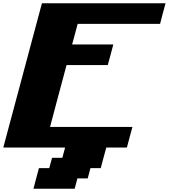

<svg xmlns="http://www.w3.org/2000/svg" viewBox="-20 -895 1024 1165"><path d="M183.1 250H433.1L449.7 187.5H512.2L528.8 125H591.3Q596.7 104 607.9 62.5Q619.1 21 625 0H750Q755.4 -21 766.6 -62.5Q777.8 -104 783.7 -125H283.7Q300.3 -187.5 333.5 -312.5Q366.7 -437.5 383.8 -500H633.8Q639.6 -520.5 650.9 -562.3Q662.1 -604 667.5 -625H417.5Q423.3 -646 434.6 -687.7Q445.8 -729.5 451.2 -750H951.2Q956.5 -770.5 967.5 -812.5Q978.5 -854.5 984.4 -875H234.4Q195.3 -729 117.2 -437.5Q39.1 -146 0 0H375L358.4 62.5H295.9L278.8 125H216.3Q210.4 145.5 199.5 187.3Q188.5 229 183.1 250Z"/></svg>

Font: Faithful 32x
Style: BoldOblique
Weight: 400
Foundry: Faithful Resource Pack
Version: Version 1.0; January 27, 2023